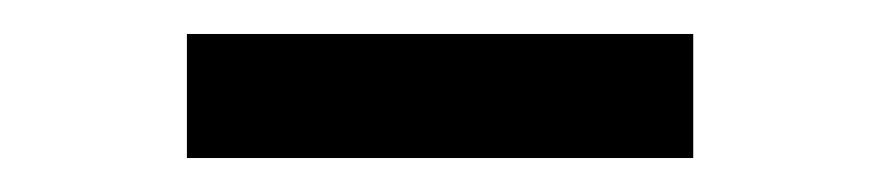

<svg xmlns="http://www.w3.org/2000/svg" viewBox="-20 -754 518 113"><path d="M388 -734V-661H90V-734Z"/></svg>

Font: Merriweather Light 18pt Medium
Style: Regular
Weight: 500
Version: Version 2.100